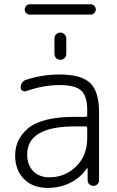

<svg xmlns="http://www.w3.org/2000/svg" viewBox="-20 -913 562 921"><path d="M398.4 -298.8Q398.4 -306.6 390.6 -306.6H338.9Q110.4 -306.6 110.4 -171.9Q110.4 -122.1 139.2 -92.3Q168 -62.5 216.8 -62.5Q292 -62.5 345.2 -114.7Q398.4 -167 398.4 -250ZM390.6 -352.5Q398.4 -352.5 398.4 -359.4V-385.7Q398.4 -452.1 369.6 -478.5Q340.8 -504.9 265.6 -504.9Q186.5 -504.9 105.5 -475.6Q95.7 -472.7 87.4 -478Q79.1 -483.4 79.1 -494.1Q79.1 -505.9 86.4 -516.6Q93.8 -527.3 105.5 -530.3Q182.6 -555.7 265.6 -555.7Q369.1 -555.7 412.1 -515.1Q455.1 -474.6 455.1 -375V-48.8Q455.1 -37.1 447.3 -29.3Q439.5 -21.5 427.7 -21.5Q416 -21.5 408.2 -29.3Q400.4 -37.1 400.4 -48.8V-103.5Q400.4 -105.5 398.9 -106Q397.5 -106.4 396.5 -105.5Q370.1 -65.4 326.2 -41Q273.4 -11.7 208 -11.7Q137.7 -11.7 95.2 -54.2Q52.7 -96.7 52.7 -167Q52.7 -205.1 66.9 -236.3Q81.1 -267.6 112.3 -295.4Q143.6 -323.2 200.7 -337.9Q257.8 -352.5 338.9 -352.5ZM123 -842.8Q113.3 -842.8 106 -850.1Q98.6 -857.4 98.6 -867.7Q98.6 -877.9 106 -885.3Q113.3 -892.6 123 -892.6H414.1Q424.8 -892.6 432.1 -885.3Q439.5 -877.9 439.5 -867.7Q439.5 -857.4 432.1 -850.1Q424.8 -842.8 414.1 -842.8ZM241.2 -654.3V-728.5Q241.2 -740.2 249.5 -748.5Q257.8 -756.8 269.5 -756.8Q281.2 -756.8 289.6 -748.5Q297.9 -740.2 297.9 -728.5V-654.3Q297.9 -642.6 289.6 -634.3Q281.2 -626 269.5 -626Q257.8 -626 249.5 -634.3Q241.2 -642.6 241.2 -654.3Z"/></svg>

Font: Gen Jyuu Gothic Light
Style: Regular
Weight: 200
Designer: [Source Han Sans]
Ryoko NISHIZUKA  (kana & ideographs); Paul D. Hunt (Latin, Greek & Cyrillic); Wenlong ZHANG  (bopomofo
Version: Version 1.002.20150607